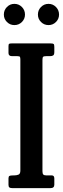

<svg xmlns="http://www.w3.org/2000/svg" viewBox="-24 -975 326 995"><path d="M196 -664.5V-88Q196 -75.5 200.2 -70.8Q204.5 -66 216 -66H244.5Q257.5 -66 257.5 -50V-17.5Q257.5 0 236.5 0H41Q29.5 0 24.8 -3.5Q20 -7 20 -17.5V-50.5Q20 -60 24.5 -63Q29 -66 43.5 -66H49Q62 -66 71.8 -70Q81.5 -74 81.5 -91V-665.5Q81.5 -676 79.5 -680Q77.5 -684 65.5 -684H38.5Q20 -684 20 -700V-735Q20 -745.5 23.2 -747.8Q26.5 -750 36.5 -750H238Q250.5 -750 254 -747Q257.5 -744 257.5 -731.5V-705.5Q257.5 -692 251.8 -688Q246 -684 235.5 -684H216Q203.5 -684 199.8 -680.8Q196 -677.5 196 -664.5ZM227.5 -845Q204.5 -845 188.5 -861Q172.5 -877 172.5 -899.5Q172.5 -922.5 188.5 -938.8Q204.5 -955 227.5 -955Q250 -955 266 -938.8Q282 -922.5 282 -899.5Q282 -877 266 -861Q250 -845 227.5 -845ZM50.5 -845Q28 -845 12 -861Q-4 -877 -4 -899.5Q-4 -922.5 12 -938.8Q28 -955 50.5 -955Q73.5 -955 89.5 -938.8Q105.5 -922.5 105.5 -899.5Q105.5 -877 89.5 -861Q73.5 -845 50.5 -845Z"/></svg>

Font: Besley* Condensed Medium
Style: Regular
Weight: 500
Width: 3
Designer: Owen Earl
Foundry: indestructible type*
Version: Version 3.000; ttfautohint (v1.8.3)